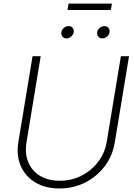

<svg xmlns="http://www.w3.org/2000/svg" viewBox="-20 -1041 749 1071"><path d="M311.5 10.3Q232.4 10.3 176.5 -23.7Q120.6 -57.6 95.5 -116.2Q70.3 -174.8 82.5 -249L161.6 -727.5H207L127.9 -248Q117.7 -185.1 137.7 -136.5Q157.7 -87.9 203.1 -60.3Q248.5 -32.7 313 -32.7Q379.4 -32.7 435.1 -61.3Q490.7 -89.8 528.1 -139.2Q565.4 -188.5 575.7 -251.5L654.3 -727.5H699.7L620.1 -245.6Q607.9 -171.4 564 -113.5Q520 -55.7 454.6 -22.7Q389.2 10.3 311.5 10.3ZM550.8 -826.7Q536.6 -826.7 528.3 -836.9Q520 -847.2 522 -861.3Q524.4 -875.5 536.4 -885.5Q548.3 -895.5 562.5 -895.5Q576.7 -895.5 585 -885.5Q593.3 -875.5 590.8 -861.3Q588.9 -847.2 576.9 -836.9Q564.9 -826.7 550.8 -826.7ZM351.1 -826.7Q336.9 -826.7 328.4 -836.9Q319.8 -847.2 322.3 -861.3Q324.7 -875.5 336.7 -885.5Q348.6 -895.5 362.8 -895.5Q377 -895.5 385.3 -885.5Q393.6 -875.5 391.1 -861.3Q388.7 -847.2 377 -836.9Q365.2 -826.7 351.1 -826.7ZM604.5 -1021 598.1 -985.4H356.4L362.8 -1021Z"/></svg>

Font: Inter 20pt ExtraLight
Style: Italic
Weight: 250
Italic angle: -9.3988°
Version: Version 4.001;git-66647c0bb